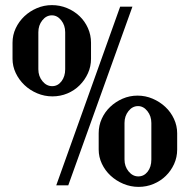

<svg xmlns="http://www.w3.org/2000/svg" viewBox="-20 -726 741 751"><path d="M29 -496V-559Q29 -589 41.5 -615.5Q54 -642 75 -662Q96 -682 124 -694Q152 -706 183 -706Q214 -706 242 -694.5Q270 -683 291 -663Q312 -643 324 -616Q336 -589 336 -559V-496Q336 -466 324 -439.5Q312 -413 291.5 -392.5Q271 -372 243.5 -360.5Q216 -349 185 -349Q154 -349 125.5 -361Q97 -373 75.5 -393.5Q54 -414 41.5 -440.5Q29 -467 29 -496ZM200 -1 450 -700H498L247 -1ZM130 -600V-455Q130 -428 146 -408.5Q162 -389 184 -389Q206 -389 220.5 -408Q235 -427 235 -455V-600Q235 -627 219.5 -646.5Q204 -666 183 -666Q161 -666 145.5 -646.5Q130 -627 130 -600ZM366 -141V-205Q366 -235 378 -261.5Q390 -288 411 -308Q432 -328 459.5 -340Q487 -352 518 -352Q549 -352 577 -340Q605 -328 626.5 -308Q648 -288 660.5 -261Q673 -234 673 -205V-141Q673 -111 661 -84.5Q649 -58 628.5 -38Q608 -18 580.5 -6.5Q553 5 522 5Q491 5 462.5 -7Q434 -19 412.5 -39Q391 -59 378.5 -85.5Q366 -112 366 -141ZM467 -245V-102Q467 -75 483 -55.5Q499 -36 521 -36Q543 -36 557.5 -54.5Q572 -73 572 -102V-245Q572 -272 556.5 -291.5Q541 -311 520 -311Q498 -311 482.5 -291.5Q467 -272 467 -245Z"/></svg>

Font: Moniqa Paragraph
Style: Bold
Weight: 700
Designer: Rajesh Rajput
Foundry: Rajesh Rajput
Version: Version 1.000